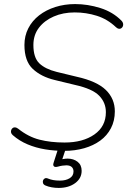

<svg xmlns="http://www.w3.org/2000/svg" viewBox="-20 -733 640 943"><path d="M295 8Q247 8 201.5 0.5Q156 -7 115.5 -24Q75 -41 43 -69Q36 -75 34.5 -81.5Q33 -88 35 -94Q37 -100 42 -104Q47 -108 54 -107.5Q61 -107 69 -101Q119 -61 174 -47Q229 -33 297 -33Q387 -33 443.5 -72.5Q500 -112 500 -182Q500 -229 467 -263Q434 -297 348 -316L249 -340Q182 -356 141 -394.5Q100 -433 100 -512Q100 -557 119 -594Q138 -631 172 -657.5Q206 -684 251.5 -698.5Q297 -713 349 -713Q411 -713 473 -693.5Q535 -674 577 -631Q583 -625 584.5 -617.5Q586 -610 583.5 -604Q581 -598 576 -594.5Q571 -591 564.5 -591.5Q558 -592 550 -599Q508 -639 455.5 -655.5Q403 -672 347 -672Q290 -672 244 -652Q198 -632 171 -596.5Q144 -561 144 -512Q144 -450 173 -422Q202 -394 258 -380L357 -356Q456 -334 500 -291Q544 -248 544 -186Q544 -140 525 -103.5Q506 -67 472.5 -42.5Q439 -18 393.5 -5Q348 8 295 8ZM268 190Q251 190 234 187Q217 184 203 178Q194 174 191.5 167Q189 160 191.5 153Q194 146 200.5 143Q207 140 216 144Q228 149 242 151.5Q256 154 275 154Q303 154 322 142.5Q341 131 341 109Q341 95 332 87Q323 79 306 79Q298 79 287 80.5Q276 82 266 85Q259 87 253.5 87Q248 87 245 84Q242 81 241.5 77Q241 73 244 64L271 -20H309L284 55L266 53Q279 50 290.5 48Q302 46 312 46Q341 46 361 61.5Q381 77 381 106Q381 143 349 166.5Q317 190 268 190Z"/></svg>

Font: Nunito ExtraLight ExtraLight
Style: Italic
Weight: 250
Italic angle: -9°
Version: Version 3.602